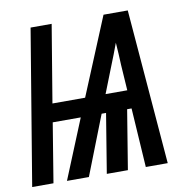

<svg xmlns="http://www.w3.org/2000/svg" viewBox="-91 -816 893 897"><g transform="rotate(-10 355.0 -367.5)"><path d="M-10 0H91L137 -281H270L155 0H259L369 -281H390L344 0H444L490 -281H511L529 0H633L573 -735H458L306 -368H151L212 -735H112ZM403 -368 451 -490Q462 -517 472 -543Q482 -569 492 -596Q494 -569 495.5 -543Q497 -517 498 -490L506 -368Z"/></g></svg>

Font: Iosevka Sparkle Medium Oblique
Style: Regular
Weight: 500
Italic angle: -9°
Designer: Belleve Invis
Foundry: Belleve Invis
Version: Version 4.5.0; ttfautohint (v1.8.3)